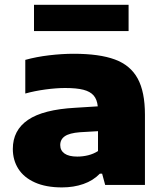

<svg xmlns="http://www.w3.org/2000/svg" viewBox="-20 -786 695 816"><path d="M596 -298.5V0H427L414 -48H404.5Q376 -18.5 334.5 -4Q293 10.5 243.5 10.5Q175.5 10.5 128.5 -10.5Q81.5 -31.5 58 -68.5Q34.5 -105.5 34.5 -153Q34.5 -232.5 99 -276.5Q163.5 -320.5 300 -328L395.5 -334Q392.5 -363.5 378 -380.2Q363.5 -397 334.5 -404.5Q305.5 -412 257 -412Q220 -412 173.5 -405.8Q127 -399.5 87.5 -388.5V-531.5Q134 -544.5 189 -551Q244 -557.5 293 -557.5Q402.5 -557.5 468.2 -533.2Q534 -509 565 -452.5Q596 -396 596 -298.5ZM396.5 -144V-228.5L319.5 -224Q275 -220.5 255.5 -207Q236 -193.5 236 -169.5Q236 -146.5 254.2 -133.5Q272.5 -120.5 308.5 -120.5Q332 -120.5 355 -126.2Q378 -132 396.5 -144ZM124.5 -654V-765.5H526.5V-654Z"/></svg>

Font: Encode Sans Expanded ExtraBold
Style: Regular
Weight: 800
Width: 7
Designer: Multiple Designers
Foundry: Impallari Type
Version: Version 2.000